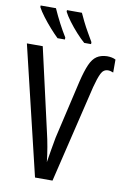

<svg xmlns="http://www.w3.org/2000/svg" viewBox="-100 -990 693 1049"><g transform="rotate(10 246.0 -465.5)"><path d="M463 -646Q437 -646 424 -619Q411 -592 398 -542L268 0H171L0 -714H88L192 -256Q201 -219 208.5 -176Q216 -133 220 -94Q225 -126 232 -166.5Q239 -207 244 -234L319 -558Q334 -620 349.5 -655Q365 -690 387.5 -705Q410 -720 444 -721Q473 -721 492 -711V-639Q485 -642 477.5 -644Q470 -646 463 -646ZM267 -931Q275 -913 288.5 -885.5Q302 -858 318 -830.5Q334 -803 346 -782V-771H308Q288 -788 262.5 -816Q237 -844 215.5 -873Q194 -902 184 -922V-931ZM123 -931Q160 -848 201 -782V-771H160Q141 -789 116.5 -816.5Q92 -844 70.5 -872.5Q49 -901 38 -922V-931Z"/></g></svg>

Font: Noto Sans ExtraCondensed
Style: Regular
Weight: 400
Width: 2
Designer: Monotype Design Team
Foundry: Monotype Imaging Inc.
Version: Version 2.013; ttfautohint (v1.8.4.7-5d5b)